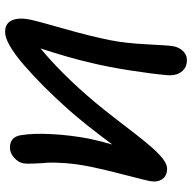

<svg xmlns="http://www.w3.org/2000/svg" viewBox="-20 -774 757 757"><g transform="rotate(90 358.5 -395.5)"><path d="M106 -37.1Q71.8 -37.1 59.8 -64.9Q47.9 -92.8 58.1 -140.1Q61 -156.2 92.3 -266.1Q123.5 -376 138.2 -450.2Q150.4 -509.8 154.8 -597.7Q159.2 -685.5 162.1 -699.2Q166 -722.2 180.7 -738Q195.3 -753.9 216.8 -753.9Q247.6 -753.9 263.9 -731.2Q280.3 -708.5 275.9 -671.9Q271.5 -619.1 257.6 -529.8Q243.7 -440.4 228 -377Q208 -289.6 170.9 -176.8Q274.9 -262.7 382.8 -391.1Q410.2 -423.8 446.3 -470.5Q482.4 -517.1 507.1 -549.3Q531.7 -581.5 558.6 -612.5Q585.4 -643.6 606.9 -659.7Q628.4 -675.8 645 -675.8Q672.9 -675.8 686.3 -656.7Q699.7 -637.7 693.8 -606.9Q692.4 -597.7 670.7 -513.9Q648.9 -430.2 638.2 -377.9Q627 -324.7 623.3 -276.1Q619.6 -227.5 621.8 -200.9Q624 -174.3 625 -147Q626 -119.6 624 -108.9Q620.1 -88.9 601.6 -72.5Q583 -56.2 562 -56.2Q520.5 -56.2 513.2 -98.1Q504.9 -146.5 508.8 -220.7Q512.7 -294.9 526.9 -369.1Q535.2 -409.2 549.8 -460Q473.6 -356.9 414.1 -289.1Q319.8 -183.1 234.9 -110.1Q149.9 -37.1 106 -37.1Z"/></g></svg>

Font: Shantell Sans Irregular Bouncy
Style: Italic
Weight: 500
Italic angle: -11.31°
Designer: Stephen Nixon, Anya Danilova, Shantell Martin
Foundry: Arrow Type
Version: Version 1.006;[9816181b4]